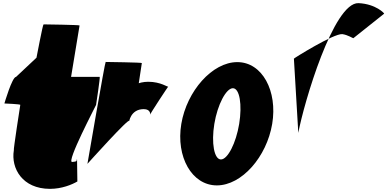

<svg xmlns="http://www.w3.org/2000/svg" viewBox="-20 -1035 2463 1221"><path d="M439 -5C399 -1 590 -363 591 -368C592 -373 618 -546 614 -546H432C438 -580 486 -873 486 -873C487 -877 262 -880 257 -880C252 -880 213 -672 212 -668L82 -546C57 -546 8 -377 8 -377C8 -377 110 -373 109 -368C108 -363 64 -79 68 -79C49 35 122 166 298 166C373 166 438 139 472 119C473 119 469 -21 470 -21C459 -16 485 -9 439 -5Z M536 7C536 7 807 -295 802 -265C800 -252 807 -341 894 -341C940 -341 935 -306 935 -306C931 -306 1051 -489 1050 -484C1049 -479 1002 -515 923 -515C797 -515 736 -404 776 -404C816 -404 848 -436 858 -476L882 -634C883 -638 657 -641 652 -641C647 -641 537 3 536 7Z M1133 -247C1098 -38 1200 144 1359 144C1518 144 1676 -38 1711 -247C1746 -456 1648 -640 1489 -640C1330 -640 1168 -456 1133 -247ZM1343 -247C1363 -369 1418 -474 1461 -474C1504 -474 1521 -369 1501 -247C1481 -125 1428 -21 1385 -21C1342 -21 1323 -125 1343 -247Z M1849 -662 1877 -190C1912 -378 2101 -1022 2260 -1015C2371 -1010 2427 -948 2423 -948L2227 -792C2223 -792 2192 -813 2157 -818C2102 -823 1845 -662 1849 -662Z"/></svg>

Font: PlasticEraser
Style: It
Weight: 400
Foundry: Cannot Into Space Fonts
Version: Version 0.43